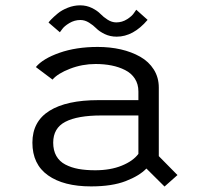

<svg xmlns="http://www.w3.org/2000/svg" viewBox="-20 -688 750 720"><path d="M417.5 -550.5Q393 -550.5 372.8 -560.2Q352.5 -570 341 -581.8Q329.5 -593.5 313.8 -603.2Q298 -613 281.5 -613Q259.5 -613 240.2 -601.5Q221 -590 213 -578.5L204.5 -567L162 -603.5Q164 -607 172.8 -616Q181.5 -625 196.5 -637.5Q211.5 -650 234.2 -659Q257 -668 280.5 -668Q304.5 -668 324.8 -658Q345 -648 356.5 -636Q368 -624 383.8 -614Q399.5 -604 416 -604Q438 -604 456.8 -616Q475.5 -628 483 -640L491 -651.5L533.5 -613.5Q480 -550.5 417.5 -550.5ZM597 11.5 529 -56Q502.5 -28.5 451.2 -8.8Q400 11 321.5 11Q218.5 11 160 -30.5Q101.5 -72 101.5 -153Q101.5 -232.5 165.5 -272.5Q229.5 -312.5 349 -312.5H499V-345Q499 -372.5 485.8 -393Q472.5 -413.5 449.2 -425.2Q426 -437 398.2 -442.5Q370.5 -448 338.5 -448Q288.5 -448 242.5 -430.2Q196.5 -412.5 177 -389.5L114.5 -436.5Q140.5 -468 203 -490Q265.5 -512 346.5 -512Q392.5 -512 433 -502.8Q473.5 -493.5 505.8 -475.2Q538 -457 556.8 -427.2Q575.5 -397.5 575.5 -359.5V-102.5L645.5 -31.5ZM337 -49.5Q394 -49.5 436.5 -66.8Q479 -84 499 -111V-255H360.5Q270.5 -255 225 -231.2Q179.5 -207.5 179.5 -153Q179.5 -124 191.2 -103.2Q203 -82.5 225 -71Q247 -59.5 274.2 -54.5Q301.5 -49.5 337 -49.5Z"/></svg>

Font: League Mono Light
Style: Regular
Weight: 300
Width: 6
Designer: Tyler Finck
Foundry: The League of Moveable Type / Tyler Finck
Version: Version 2.210